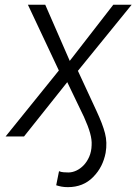

<svg xmlns="http://www.w3.org/2000/svg" viewBox="-20 -565 572 795"><path d="M223.7 -273.1 95.5 -545.5H167.3L268.8 -312.9L449.2 -545.5H525.2L302.6 -271.7L379.6 -105.5Q392 -78.8 400.9 -55.8Q409.8 -32.7 414.8 -13.1Q424.7 24.9 417.3 68.2Q411.6 97.3 399.1 122Q386.7 146.7 365.4 168.3Q324.6 209.9 261 209.9Q246.1 209.9 234.7 207.7Q223.4 205.6 212.7 202.1L224.4 143.8Q232.2 147.4 243.6 148.3Q255 149.1 263.5 149.1Q279.5 149.1 296.2 141.3Q312.9 133.5 326.7 119Q340.6 104.4 349.6 83.5Q358.7 62.5 359.4 36.2Q360.1 24.5 358.5 12.3Q356.9 0 353 -14Q349.1 -28.1 342.9 -44.4Q336.6 -60.7 327.8 -80.6L258.5 -224.8L79.5 0H3.2Z"/></svg>

Font: Inter P Light
Style: Italic
Weight: 300
Italic angle: 9.39999°
Designer: Rasmus Andersson
Foundry: rsms
Version: Version 3.018;git-588b23468